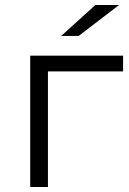

<svg xmlns="http://www.w3.org/2000/svg" viewBox="-20 -749 515 769"><path d="M457 -729H362L225 -605H295ZM473 -526H101V0H172V-463H473Z"/></svg>

Font: Talent
Style: Regular
Weight: 400
Designer: Mike Powis
Version: Version 1.001;hotconv 1.0.109;makeotfexe 2.5.65596